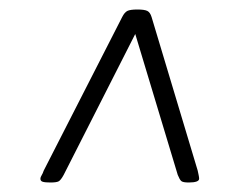

<svg xmlns="http://www.w3.org/2000/svg" viewBox="-20 -704 490 404"><path d="M86 -320Q75 -320 70 -321.5Q65 -323 65 -328Q65 -331 67.5 -335Q70 -339 72 -345L237 -668Q242 -678 248 -681Q254 -684 269 -684Q284 -684 290 -681Q296 -678 299 -668L396 -345Q397 -340 398 -335.5Q399 -331 399 -328Q399 -324 393.5 -322Q388 -320 377 -320Q365 -320 361.5 -323Q358 -326 354 -336L259 -651H274L114 -336Q108 -325 103.5 -322.5Q99 -320 86 -320Z"/></svg>

Font: Asap ExtraLight
Style: Italic
Weight: 250
Italic angle: -6°
Version: Version 3.001